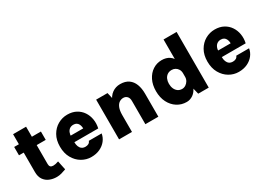

<svg xmlns="http://www.w3.org/2000/svg" viewBox="-17 -1367 2823 2061"><g transform="rotate(-30 1394.5 -337.0)"><path d="M266.5 16Q219.5 16 178.8 -1Q138 -18 113.2 -54.2Q88.5 -90.5 88.5 -147.5V-617H249.5V-153.5Q249.5 -108.5 294 -108.5Q308 -108.5 323.8 -111.8Q339.5 -115 360.5 -122.5L384 -11Q353.5 0 325.8 8Q298 16 266.5 16ZM30 -389V-492.5H361.5V-389Z M695.5 16Q633.5 16 579 -16Q524.5 -48 490.8 -107.5Q457 -167 457 -248.5Q457 -330 490.5 -388.2Q524 -446.5 578.5 -477.5Q633 -508.5 695.5 -508.5Q757.5 -508.5 803.5 -483.8Q849.5 -459 877.8 -417Q906 -375 914.8 -322.2Q923.5 -269.5 911 -213.5H583.5V-294.5H794L771 -279.5Q772.5 -297 769.8 -315Q767 -333 759 -348.2Q751 -363.5 736.2 -372.8Q721.5 -382 698.5 -382Q673 -382 654.2 -369.8Q635.5 -357.5 625.2 -334.2Q615 -311 615 -277.5V-214.5Q615 -183 624 -160Q633 -137 650.8 -124.2Q668.5 -111.5 695.5 -111.5Q717.5 -111.5 734 -120.5Q750.5 -129.5 757 -149H916Q908.5 -103 879.2 -65.5Q850 -28 803.2 -6Q756.5 16 695.5 16Z M1372 0V-287Q1372 -326 1353 -344.8Q1334 -363.5 1307 -363.5Q1279.5 -363.5 1256.5 -348Q1233.5 -332.5 1219.8 -298.2Q1206 -264 1206 -207.5H1157.5Q1157.5 -313.5 1182.8 -380Q1208 -446.5 1251.8 -477.5Q1295.5 -508.5 1351 -508.5Q1414.5 -508.5 1454.8 -480Q1495 -451.5 1514 -401.5Q1533 -351.5 1533 -287V0ZM1046 0V-492.5H1187L1206 -411V0Z M1877 16Q1813 16 1760.8 -17.2Q1708.5 -50.5 1678 -110.2Q1647.5 -170 1647.5 -249Q1647.5 -327 1676.5 -385.2Q1705.5 -443.5 1755 -476Q1804.5 -508.5 1866 -508.5Q1921.5 -508.5 1960.5 -482.2Q1999.5 -456 2019.8 -403.2Q2040 -350.5 2040 -271H1995.5Q1995.5 -299 1983.2 -319.8Q1971 -340.5 1951 -352Q1931 -363.5 1906.5 -363.5Q1875 -363.5 1852.8 -348.5Q1830.5 -333.5 1819 -307.5Q1807.5 -281.5 1807.5 -249Q1807.5 -215 1819.2 -188Q1831 -161 1853 -145.5Q1875 -130 1904.5 -130Q1928 -130 1948.8 -143.2Q1969.5 -156.5 1982.5 -178.5Q1995.5 -200.5 1995.5 -226.5H2040Q2040 -143 2017.2 -89.2Q1994.5 -35.5 1957.2 -9.8Q1920 16 1877 16ZM2027 0 1995.5 -128.5V-690H2157.5V0Z M2523 16Q2461 16 2406.5 -16Q2352 -48 2318.2 -107.5Q2284.5 -167 2284.5 -248.5Q2284.5 -330 2318 -388.2Q2351.5 -446.5 2406 -477.5Q2460.5 -508.5 2523 -508.5Q2585 -508.5 2631 -483.8Q2677 -459 2705.2 -417Q2733.5 -375 2742.2 -322.2Q2751 -269.5 2738.5 -213.5H2411V-294.5H2621.5L2598.5 -279.5Q2600 -297 2597.2 -315Q2594.5 -333 2586.5 -348.2Q2578.5 -363.5 2563.8 -372.8Q2549 -382 2526 -382Q2500.5 -382 2481.8 -369.8Q2463 -357.5 2452.8 -334.2Q2442.5 -311 2442.5 -277.5V-214.5Q2442.5 -183 2451.5 -160Q2460.5 -137 2478.2 -124.2Q2496 -111.5 2523 -111.5Q2545 -111.5 2561.5 -120.5Q2578 -129.5 2584.5 -149H2743.5Q2736 -103 2706.8 -65.5Q2677.5 -28 2630.8 -6Q2584 16 2523 16Z"/></g></svg>

Font: Karla ExtraBold
Style: Regular
Weight: 800
Designer: Jonathan Pinhorn
Version: Version 2.001